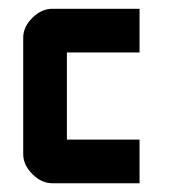

<svg xmlns="http://www.w3.org/2000/svg" viewBox="-20 -420 406 440"><path d="M299.8 0H100.1Q75.2 0 54.2 -21Q33.2 -42 33.2 -66.9V-333.5Q33.2 -358.4 54.2 -379.2Q75.2 -399.9 100.1 -399.9H299.8V-299.8H133.3V-100.1H299.8Z"/></svg>

Font: Malkor
Style: Bold
Weight: 700
Version: Version 1.3